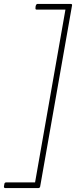

<svg xmlns="http://www.w3.org/2000/svg" viewBox="-75 -810 388 980"><path d="M121 150H-48Q-55 150 -55 142Q-54 135 -52.5 128Q-51 121 -43 121H104L259 -761H112Q106 -761 106 -767Q106 -790 117 -790H286Q293 -790 293 -784L130 142Q129 149 121 150Z"/></svg>

Font: YamahaIndonesia935. App Thin
Style: Italic
Weight: 100
Italic angle: -10°
Designer: Dalton Maag Ltd
Foundry: Dalton Maag Ltd
Version: Version 1.002; January 01, 2024; Regular/Italic